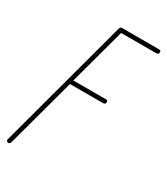

<svg xmlns="http://www.w3.org/2000/svg" viewBox="-175 -769 737 847"><g transform="rotate(30 194.0 -345.0)"><path d="M9 0Q5 0 1.5 -3Q-2 -6 -1 -12L179 -680Q182 -690 190 -690H380Q389 -690 389 -681Q389 -669 377 -669H198L120 -382H287Q296 -382 296 -373Q296 -361 284 -361H115L20 -10Q17 0 9 0Z"/></g></svg>

Font: Zen Loop
Style: Italic
Weight: 400
Italic angle: -15°
Designer: Yoshimichi Ohira
Foundry: A-1 Corp ZenFonts
Version: Version 1.000; ttfautohint (v1.8.3)